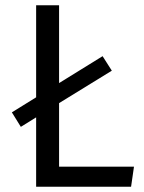

<svg xmlns="http://www.w3.org/2000/svg" viewBox="-20 -708 547 728"><path d="M488 -76 477 0H117V-263L59 -227L25 -282L117 -339V-688H204V-393L369 -495L404 -440L204 -317V-76Z"/></svg>

Font: FiraSans
Style: Regular
Weight: 350
Designer: Carrois Corporate & Edenspiekermann AG
Foundry: Carrois Corporate GbR & Edenspiekermann AG
Version: Version 3.106;PS 003.106;hotconv 1.0.70;makeotf.lib2.5.58329